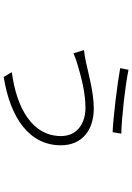

<svg xmlns="http://www.w3.org/2000/svg" viewBox="142 -807 716 1040"><g transform="rotate(90 500.0 -287.0)"><path d="M717 -260C717 -105 568 -19 371 7L397 51C621 15 767 -89 767 -259C767 -375 683 -437 567 -437C480 -437 375 -407 318 -395C297 -390 271 -386 251 -384L269 -327C283 -333 305 -342 330 -349C385 -365 475 -392 565 -392C641 -392 717 -352 717 -260ZM358 -625 349 -580C436 -564 619 -542 696 -539L704 -586C617 -588 445 -607 358 -625Z"/></g></svg>

Font: Noto Sans SC Light
Style: Regular
Weight: 300
Designer: Ryoko NISHIZUKA 西塚涼子 (kana, bopomofo & ideographs); Paul D. Hunt (Latin, Greek & Cyrillic); Sandoll Communications 산돌커뮤니
Foundry: Adobe
Version: Version 2.004;hotconv 1.0.118;makeotfexe 2.5.65603